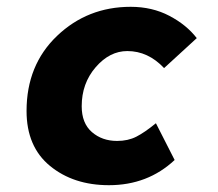

<svg xmlns="http://www.w3.org/2000/svg" viewBox="-20 -532 640 564"><path d="M300 12Q196 12 127 -44.5Q58 -101 58 -206Q58 -341 147.5 -426.5Q237 -512 364 -512Q427 -512 477.5 -485.5Q528 -459 558 -420L462 -332Q415 -382 354 -382Q302 -382 261 -334.5Q220 -287 220 -220Q220 -170 250 -144Q280 -118 324 -118Q356 -118 380.5 -130.5Q405 -143 438 -170L493 -62Q414 12 300 12Z"/></svg>

Font: TypoPRO Source Code Pro
Style: Italic
Weight: 900
Italic angle: -11°
Monospace: yes
Designer: Paul D. Hunt, Teo Tuominen
Foundry: Adobe Systems Incorporated
Version: Version 1.030;PS 1.0;hotconv 1.0.84;makeotf.lib2.5.63406